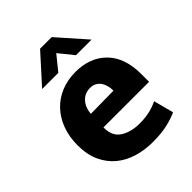

<svg xmlns="http://www.w3.org/2000/svg" viewBox="-199 -801 923 923"><g transform="rotate(-45 262.0 -339.5)"><path d="M491 -207H181V-203Q181 -147 220 -122Q259 -97 318 -97Q359 -97 390 -105Q421 -113 442 -124L469 -22Q442 -9 400.5 1Q359 11 299 11Q245 11 196.5 -3.5Q148 -18 111.5 -48Q75 -78 53.5 -124Q32 -170 32 -234Q32 -291 49.5 -338.5Q67 -386 99 -420Q131 -454 175.5 -472.5Q220 -491 274 -491Q373 -491 432 -431Q491 -371 491 -260ZM340 -298Q340 -315 336 -331Q332 -347 323.5 -359.5Q315 -372 301.5 -379.5Q288 -387 269 -387Q234 -387 211 -362.5Q188 -338 184 -296ZM439 -546H333L273 -620L213 -546H103L233 -690H312Z"/></g></svg>

Font: Mukta ExtraBold
Style: Regular
Weight: 800
Designer: Girish Dalvi and Yashodeep Gholap
Foundry: Ek Type
Version: Version 2.538;PS 1.002;hotconv 16.6.51;makeotf.lib2.5.65220;